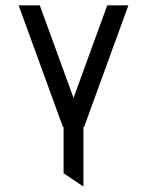

<svg xmlns="http://www.w3.org/2000/svg" viewBox="-20 -469 543 709"><path d="M288.1 219.7 214.8 170.9V0H212.4L48.8 -449.2H127L251.5 -107.4L376 -449.2H454.1L290.5 0H288.1Z"/></svg>

Font: Catrinity
Style: Regular
Weight: 400
Designer: Alexander Lange
Foundry: High-Logic / Made with FontCreator
Version: Version 2.090;May 20, 2024;FontCreator 15.0.0.2974 64-bit